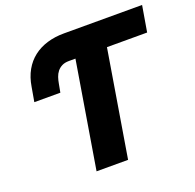

<svg xmlns="http://www.w3.org/2000/svg" viewBox="-127 -860 1008 992"><g transform="rotate(-20 377.0 -363.5)"><path d="M59.3 -445.7 73.2 -524.9Q81.3 -575.3 102.8 -613.3Q124.3 -651.3 157 -676.5Q189.6 -701.7 232.1 -714.5Q274.5 -727.3 324.2 -727.3H754.3L730.1 -584.5H509.2L412.6 0H239.3L335.9 -584.5H300.1Q277 -584.5 261.4 -576.5Q245.7 -568.5 235.4 -555.6Q225.1 -542.6 219.6 -526.3Q214.1 -509.9 211.3 -493.3L202.4 -445.7Z"/></g></svg>

Font: Inter P Extra Bold
Style: Italic
Weight: 800
Italic angle: 9.39999°
Designer: Rasmus Andersson
Foundry: rsms
Version: Version 3.018;git-588b23468